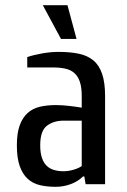

<svg xmlns="http://www.w3.org/2000/svg" viewBox="-20 -710 490 740"><path d="M215 -560 145 -690H240L275 -560ZM295 -245H225Q187 -245 161 -225.5Q135 -206 135 -150Q135 -120 142 -100.5Q149 -81 161 -70Q173 -59 189.5 -54.5Q206 -50 225 -50Q244 -50 264 -56Q284 -62 295 -70ZM195 10Q161 10 133.5 3.5Q106 -3 86.5 -21Q67 -39 56 -70Q45 -101 45 -150Q45 -197 56 -227Q67 -257 86.5 -274.5Q106 -292 133.5 -298.5Q161 -305 195 -305Q218 -305 245 -302Q272 -299 295 -295V-340Q295 -374 287.5 -395.5Q280 -417 266 -429Q252 -441 231.5 -445.5Q211 -450 185 -450H85V-490Q108 -498 141.5 -504Q175 -510 205 -510Q250 -510 283.5 -503Q317 -496 339.5 -477.5Q362 -459 373.5 -425.5Q385 -392 385 -340V0H310L305 -30H300Q281 -11 253 -0.5Q225 10 195 10Z"/></svg>

Font: Cuprum
Style: Regular
Weight: 400
Designer: Jovanny Lemonad
Foundry: Jovanny Lemonad
Version: Version 1.002